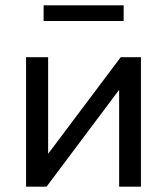

<svg xmlns="http://www.w3.org/2000/svg" viewBox="-20 -702 628 722"><path d="M78 0V-487H161V-89H135L434 -487H510V0H428V-399H454L155 0ZM144 -623V-682H445V-623Z"/></svg>

Font: Nunito Sans 12pt Medium
Style: Regular
Weight: 500
Designer: Vernon Adams
Foundry: Vernon Adams
Version: Version 3.101;gftools[0.9.27]